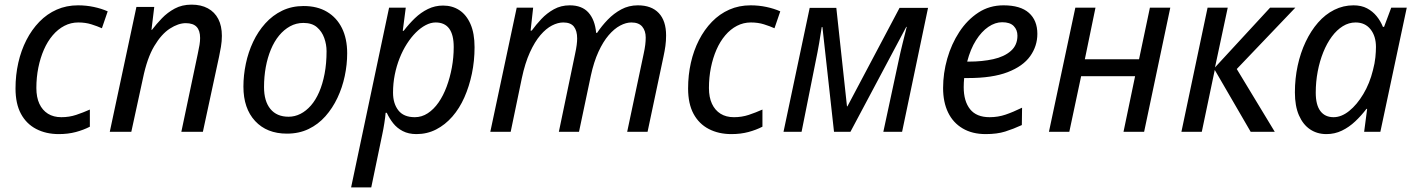

<svg xmlns="http://www.w3.org/2000/svg" viewBox="-20 -569 6105 829"><path d="M234 10Q179 10 136.5 -12Q94 -34 70.5 -77.5Q47 -121 47 -187Q47 -245 59 -298Q71 -351 94 -396Q117 -441 150 -475Q183 -509 225 -527.5Q267 -546 317 -546Q352 -546 385 -539Q418 -532 445 -520L420 -447Q400 -456 374.5 -464Q349 -472 318 -472Q286 -472 258 -457.5Q230 -443 207.5 -416.5Q185 -390 169.5 -354.5Q154 -319 145.5 -277Q137 -235 137 -189Q137 -149 150 -121Q163 -93 187 -78Q211 -63 245 -63Q279 -63 309 -73Q339 -83 368 -96V-22Q341 -8 307.5 1Q274 10 234 10Z M454 0 569 -539H646L634 -440H636Q655 -465 679 -490Q703 -515 734.5 -532Q766 -549 807 -549Q848 -549 877.5 -533Q907 -517 922.5 -487Q938 -457 938 -414Q938 -391 934 -367Q930 -343 926 -325L856 0H763L834 -337Q839 -360 841.5 -375.5Q844 -391 844 -405Q844 -437 829 -453Q814 -469 782 -469Q750 -469 713.5 -445.5Q677 -422 646 -370Q615 -318 597 -230L547 0Z M1219 8Q1132 8 1081.5 -46.5Q1031 -101 1031 -195Q1031 -244 1041.5 -294Q1052 -344 1073 -388.5Q1094 -433 1125.5 -468Q1157 -503 1198.5 -523Q1240 -543 1291 -543Q1350 -543 1392 -518Q1434 -493 1456.5 -447.5Q1479 -402 1479 -339Q1479 -290 1468.5 -240.5Q1458 -191 1437 -146.5Q1416 -102 1385 -67Q1354 -32 1312.5 -12Q1271 8 1219 8ZM1226 -65Q1253 -65 1277.5 -77.5Q1302 -90 1322.5 -113.5Q1343 -137 1358 -171.5Q1373 -206 1381.5 -250.5Q1390 -295 1390 -348Q1390 -377 1380 -405Q1370 -433 1348.5 -451.5Q1327 -470 1290 -470Q1259 -470 1232.5 -455.5Q1206 -441 1185 -415.5Q1164 -390 1149.5 -355Q1135 -320 1127.5 -279Q1120 -238 1120 -193Q1120 -132 1147.5 -98.5Q1175 -65 1226 -65Z M1496 240 1660 -536H1732L1719 -436H1723Q1746 -466 1771.5 -490.5Q1797 -515 1827.5 -530Q1858 -545 1893 -545Q1933 -545 1963.5 -525Q1994 -505 2011.5 -465Q2029 -425 2029 -365Q2029 -306 2017.5 -251Q2006 -196 1985 -148.5Q1964 -101 1933 -65.5Q1902 -30 1863 -10Q1824 10 1778 10Q1744 10 1719 -3Q1694 -16 1677.5 -37Q1661 -58 1650 -82H1645Q1644 -66 1639.5 -37.5Q1635 -9 1631 9L1583 240ZM1771 -63Q1801 -63 1827 -80Q1853 -97 1873.5 -126.5Q1894 -156 1908.5 -195Q1923 -234 1931 -277.5Q1939 -321 1939 -366Q1939 -419 1919.5 -445.5Q1900 -472 1861 -472Q1840 -472 1818 -460.5Q1796 -449 1775.5 -428.5Q1755 -408 1737 -380Q1719 -352 1705.5 -318Q1692 -284 1684.5 -246.5Q1677 -209 1677 -169Q1677 -122 1700 -92.5Q1723 -63 1771 -63Z M2097 0 2211 -536H2282L2271 -437H2276Q2294 -462 2317.5 -487Q2341 -512 2371.5 -529Q2402 -546 2440 -546Q2493 -546 2521 -514.5Q2549 -483 2554 -427H2558Q2578 -457 2604 -484Q2630 -511 2662.5 -528.5Q2695 -546 2734 -546Q2793 -546 2824.5 -512.5Q2856 -479 2856 -416Q2856 -392 2853 -370.5Q2850 -349 2845 -326L2776 0H2688L2759 -336Q2764 -359 2766 -375.5Q2768 -392 2768 -407Q2768 -436 2753 -454Q2738 -472 2706 -472Q2683 -472 2657.5 -458.5Q2632 -445 2608 -417Q2584 -389 2564 -345.5Q2544 -302 2531 -242L2480 0H2393L2463 -336Q2468 -359 2470 -375Q2472 -391 2472 -403Q2472 -436 2458 -454Q2444 -472 2412 -472Q2389 -472 2363.5 -459Q2338 -446 2313.5 -417.5Q2289 -389 2268 -343Q2247 -297 2233 -231L2185 0Z M3138 10Q3083 10 3040.5 -12Q2998 -34 2974.5 -77.5Q2951 -121 2951 -187Q2951 -245 2963 -298Q2975 -351 2998 -396Q3021 -441 3054 -475Q3087 -509 3129 -527.5Q3171 -546 3221 -546Q3256 -546 3289 -539Q3322 -532 3349 -520L3324 -447Q3304 -456 3278.5 -464Q3253 -472 3222 -472Q3190 -472 3162 -457.5Q3134 -443 3111.5 -416.5Q3089 -390 3073.5 -354.5Q3058 -319 3049.5 -277Q3041 -235 3041 -189Q3041 -149 3054 -121Q3067 -93 3091 -78Q3115 -63 3149 -63Q3183 -63 3213 -73Q3243 -83 3272 -96V-22Q3245 -8 3211.5 1Q3178 10 3138 10Z M3363 0 3476 -535H3591L3637 -110H3639L3864 -535H3987L3875 0H3794L3860 -307Q3868 -345 3877.5 -383Q3887 -421 3895 -453H3893L3652 0H3581L3531 -452H3528Q3524 -424 3517 -383.5Q3510 -343 3502 -305L3441 0Z M4236 10Q4178 10 4136.5 -14.5Q4095 -39 4073.5 -83.5Q4052 -128 4052 -189Q4052 -253 4070 -316Q4088 -379 4122 -431Q4156 -483 4204 -514.5Q4252 -546 4313 -546Q4386 -546 4422.5 -513.5Q4459 -481 4459 -423Q4459 -370 4428 -326.5Q4397 -283 4331 -257.5Q4265 -232 4160 -232H4143Q4142 -222 4141.5 -212Q4141 -202 4141 -193Q4141 -132 4168.5 -97.5Q4196 -63 4253 -63Q4289 -63 4321.5 -74Q4354 -85 4393 -104L4392 -29Q4355 -12 4320 -1Q4285 10 4236 10ZM4164 -303Q4221 -303 4268.5 -313.5Q4316 -324 4344.5 -349Q4373 -374 4373 -415Q4373 -440 4357 -456.5Q4341 -473 4307 -473Q4277 -473 4247.5 -453Q4218 -433 4194 -395Q4170 -357 4156 -303Z M4509 0 4623 -536H4710L4664 -313H4898L4945 -536H5033L4920 0H4831L4881 -240H4648L4597 0Z M5081 0 5194 -536H5281L5226 -278L5464 -536H5573L5320 -271L5484 0H5380L5225 -267L5169 0Z M5707 10Q5667 10 5636.5 -10.5Q5606 -31 5588.5 -71Q5571 -111 5571 -170Q5571 -230 5583 -285.5Q5595 -341 5617.5 -388.5Q5640 -436 5671 -471.5Q5702 -507 5741 -526.5Q5780 -546 5824 -546Q5858 -546 5882.5 -533Q5907 -520 5924 -499Q5941 -478 5951 -453H5956L5987 -536H6054L5940 0H5870L5883 -99H5880Q5858 -70 5831.5 -45Q5805 -20 5774 -5Q5743 10 5707 10ZM5738 -63Q5772 -63 5805.5 -90Q5839 -117 5866.5 -163Q5894 -209 5908 -266Q5916 -296 5918.5 -321.5Q5921 -347 5921 -366Q5921 -413 5897.5 -442.5Q5874 -472 5833 -472Q5804 -472 5778 -456Q5752 -440 5730.5 -411Q5709 -382 5693.5 -343.5Q5678 -305 5669.5 -260.5Q5661 -216 5661 -169Q5661 -116 5681 -89.5Q5701 -63 5738 -63Z"/></svg>

Font: Noto Sans Display
Style: Italic
Weight: 400
Italic angle: -12°
Designer: Monotype Design Team
Foundry: Monotype Imaging Inc.
Version: Version 2.003